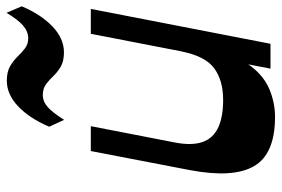

<svg xmlns="http://www.w3.org/2000/svg" viewBox="-158 -696 868 592"><g transform="rotate(-90 276.0 -400.0)"><path d="M211.3 14Q97.5 14 59.9 -50.4Q22.3 -114.7 47.3 -247.5L106.3 -554H183L132.7 -295Q122.7 -244 133.7 -210.9Q144.7 -177.7 177.4 -161.9Q210 -146 263.7 -146Q324.5 -146 362 -174Q399.5 -202 413.8 -276.5L412.5 -173.5Q399 -101 367.8 -60.3Q336.5 -19.5 295.6 -2.8Q254.8 14 211.3 14ZM360.3 0 467.8 -554H544.5L437 0ZM202.5 -636.3 181.3 -682.2Q206.7 -742.2 243.5 -777.5Q280.2 -812.7 323 -813Q350.2 -813 367.5 -803Q384.7 -793 397.4 -780Q410 -767 422.9 -757Q435.7 -747 454.2 -747Q475.2 -747.2 493.5 -763.1Q511.7 -779 532.5 -814L552.5 -767Q527.5 -707.5 490.5 -672.3Q453.5 -637 411 -636.8Q384 -636.8 367.1 -646.4Q350.3 -656 338 -669Q325.8 -682 312.5 -692Q299.3 -702 279 -702Q258.5 -701.8 241.6 -686.6Q224.7 -671.5 202.5 -636.3Z"/></g></svg>

Font: Savate ExtraLight
Style: Italic
Weight: 200
Italic angle: -11°
Designer: Max Esnée
Foundry: Plomb Type
Version: Version 2.000